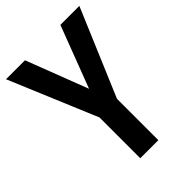

<svg xmlns="http://www.w3.org/2000/svg" viewBox="-209 -811 909 909"><g transform="rotate(-45 245.5 -357.0)"><path d="M246 -404 364 -714H491L306 -277V0H185V-273L0 -714H127Z"/></g></svg>

Font: Noto Sans Myanmar UI Condensed SemiBold
Style: Regular
Weight: 600
Width: 3
Designer: Monotype Design Team
Foundry: Monotype Imaging Inc.
Version: Version 2.103; ttfautohint (v1.8.4.7-5d5b)